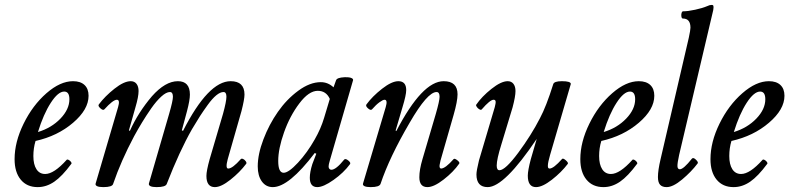

<svg xmlns="http://www.w3.org/2000/svg" viewBox="-20 -745 3199 778"><path d="M132.8 13.2Q88.9 13.2 64 -17.1Q39.1 -47.4 39.1 -100.1Q39.1 -169.4 75.7 -243.9Q112.3 -318.4 168.2 -367.2Q224.1 -416 275.9 -416Q306.2 -416 322.5 -400.6Q338.9 -385.3 338.9 -356.9Q338.9 -301.3 276.1 -247.6Q213.4 -193.8 124 -173.8Q115.2 -144.5 115.2 -112.8Q115.2 -78.6 127.7 -59.3Q140.1 -40 163.1 -40Q198.7 -40 250 -97.2Q252.4 -100.1 258.1 -97.2Q263.7 -94.2 267.6 -89.1Q271.5 -84 269 -81.1Q231.9 -30.8 200 -8.8Q168 13.2 132.8 13.2ZM133.8 -210Q188.5 -226.6 224.9 -264.4Q261.2 -302.2 261.2 -342.8Q261.2 -374 240.2 -374Q215.3 -374 185.8 -328.4Q156.2 -282.7 133.8 -210Z M398.4 13.2Q381.3 13.2 373.3 9.3Q365.2 5.4 367.7 -2L458.5 -311Q467.3 -340.8 453.6 -340.8Q438 -340.8 402.8 -301.8Q397.5 -296.4 386.7 -306.2Q376 -315.9 380.4 -321.8Q405.3 -355 443.8 -385.5Q482.4 -416 509.8 -416Q524.9 -416 533.2 -405.3Q541.5 -394.5 541.5 -376Q541.5 -353 528.8 -310.1L502.4 -216.8L506.3 -214.8Q540 -289.6 595.7 -355Q649.9 -416 700.7 -416Q749.5 -416 749.5 -361.8Q749.5 -339.4 737.8 -294.9L716.8 -216.8L721.7 -214.8Q824.2 -416 914.6 -416Q970.7 -416 970.7 -361.8Q970.7 -342.8 958.5 -294.9L902.8 -100.1Q892.6 -62 904.8 -62Q921.9 -62 955.6 -100.1Q959 -103.5 965.1 -100.8Q971.2 -98.1 975.8 -91.6Q980.5 -85 977.5 -81.1Q951.7 -46.9 913.8 -16.8Q876 13.2 850.6 13.2Q816.4 13.2 816.4 -32.2Q816.4 -52.7 829.6 -100.1L883.8 -284.2Q897.5 -334.5 897.5 -353Q897.5 -372.1 885.7 -372.1Q872.6 -372.1 856.4 -358.9Q840.3 -345.7 821.8 -320.1Q803.2 -294.4 790 -273.9Q776.9 -253.4 757.8 -221.2Q707 -131.8 655.8 0Q651.4 13.2 614.7 13.2Q597.7 13.2 589.6 9.3Q581.5 5.4 583.5 -2L665.5 -284.2Q680.7 -336.9 680.7 -353Q680.7 -372.1 668.5 -372.1Q653.8 -372.1 633.8 -354Q613.8 -335.9 593 -306.2Q572.3 -276.4 555.7 -249Q539.1 -221.7 523.4 -192.9Q470.2 -92.8 438.5 0Q435.1 13.2 398.4 13.2Z M1085.4 13.2Q1057.6 13.2 1041 -9.8Q1024.4 -32.7 1024.4 -70.8Q1024.4 -120.1 1047.4 -180.4Q1070.3 -240.7 1106 -291.7Q1141.6 -342.8 1188.7 -377.4Q1235.8 -412.1 1279.8 -412.1Q1309.1 -412.1 1331.5 -391.1L1341.8 -419.9Q1345.7 -430.7 1376.5 -432.1Q1405.3 -433.1 1410.2 -423.8Q1411.1 -421.9 1410.6 -419.9L1316.4 -94.2Q1311.5 -77.6 1311.5 -70.8Q1311.5 -64.5 1314.7 -60.8Q1317.9 -57.1 1322.8 -57.1Q1341.3 -57.1 1374.5 -98.1Q1379.4 -104 1390.9 -95Q1402.3 -85.9 1398.4 -80.1Q1372.6 -44.9 1331.5 -15.9Q1290.5 13.2 1265.6 13.2Q1235.4 13.2 1235.4 -24.9Q1235.4 -47.4 1245.6 -80.1L1261.7 -122.1L1255.4 -125Q1150.4 13.2 1085.4 13.2ZM1129.4 -44.9Q1149.4 -44.9 1187.3 -85.7Q1225.1 -126.5 1255.4 -180.2Q1280.3 -223.6 1293.5 -268.1L1316.4 -344.2Q1301.8 -377 1267.6 -377Q1231.4 -377 1192.9 -325.9Q1154.3 -274.9 1130.9 -208.5Q1107.4 -142.1 1107.4 -92.8Q1107.4 -44.9 1129.4 -44.9Z M1481.9 13.2Q1464.8 13.2 1456.8 9.3Q1448.7 5.4 1451.2 -2L1543 -311Q1551.8 -340.8 1538.1 -340.8Q1531.7 -340.8 1517.8 -330.8Q1503.9 -320.8 1487.3 -301.8Q1481.9 -296.4 1471.2 -305.9Q1460.4 -315.4 1464.8 -321.8Q1488.8 -354.5 1528.1 -385.3Q1567.4 -416 1594.2 -416Q1626 -416 1626 -379.9Q1626 -359.9 1610.8 -310.1L1583 -215.8L1585.9 -213.9Q1690.9 -416 1777.8 -416Q1834 -416 1834 -362.8Q1834 -335 1817.9 -278.8L1772.9 -122.1Q1762.7 -88.9 1761.2 -75.9Q1759.8 -63 1767.1 -62Q1784.2 -62 1817.9 -100.1Q1821.8 -104.5 1833 -95.7Q1844.2 -86.9 1840.8 -82Q1817.4 -48.3 1777.8 -17.6Q1738.3 13.2 1711.9 13.2Q1679.2 13.2 1679.2 -26.9Q1679.2 -57.1 1691.9 -100.1L1746.1 -284.2Q1761.2 -336.9 1761.2 -353Q1761.2 -372.1 1749 -372.1Q1711.9 -372.1 1640.1 -248Q1558.1 -107.9 1522 0Q1517.6 13.2 1481.9 13.2Z M1956.1 13.2Q1910.6 13.2 1910.6 -38.1Q1910.6 -53.2 1920.9 -95.2L1984.9 -311Q1989.3 -327.6 1988.3 -334.2Q1987.3 -340.8 1980 -340.8Q1965.8 -340.8 1932.1 -301.8Q1929.2 -298.3 1922.9 -301.8Q1916.5 -305.2 1912.1 -311.5Q1907.7 -317.9 1909.7 -320.8Q1932.1 -353.5 1971.4 -384.8Q2010.7 -416 2037.1 -416Q2052.2 -416 2060.5 -405.3Q2068.8 -394.5 2068.8 -376Q2068.8 -354.5 2057.1 -310.1L2011.7 -160.2Q1992.7 -99.6 1992.7 -74.2Q1992.7 -55.2 2003.9 -55.2Q2027.3 -55.2 2080.1 -126.2Q2132.8 -197.3 2168 -266.1Q2193.4 -313.5 2221.7 -403.8Q2225.1 -416 2256.8 -416Q2293 -416 2293 -404.8L2209 -117.2Q2204.6 -102.1 2202.4 -91.6Q2200.2 -81.1 2200 -74.5Q2199.7 -67.9 2201.4 -64.9Q2203.1 -62 2207 -62Q2223.1 -62 2257.8 -101.1Q2261.7 -105 2272.7 -95.5Q2283.7 -85.9 2280.8 -81.1Q2254.9 -46.9 2216.3 -16.8Q2177.7 13.2 2151.9 13.2Q2118.7 13.2 2118.7 -33.2Q2118.7 -53.7 2130.9 -100.1L2154.8 -182.1Q2023.4 13.2 1956.1 13.2Z M2425.3 13.2Q2381.3 13.2 2356.4 -17.1Q2331.5 -47.4 2331.5 -100.1Q2331.5 -169.4 2368.2 -243.9Q2404.8 -318.4 2460.7 -367.2Q2516.6 -416 2568.4 -416Q2598.6 -416 2615 -400.6Q2631.3 -385.3 2631.3 -356.9Q2631.3 -301.3 2568.6 -247.6Q2505.9 -193.8 2416.5 -173.8Q2407.7 -144.5 2407.7 -112.8Q2407.7 -78.6 2420.2 -59.3Q2432.6 -40 2455.6 -40Q2491.2 -40 2542.5 -97.2Q2544.9 -100.1 2550.5 -97.2Q2556.2 -94.2 2560.1 -89.1Q2564 -84 2561.5 -81.1Q2524.4 -30.8 2492.4 -8.8Q2460.4 13.2 2425.3 13.2ZM2426.3 -210Q2481 -226.6 2517.3 -264.4Q2553.7 -302.2 2553.7 -342.8Q2553.7 -374 2532.7 -374Q2507.8 -374 2478.3 -328.4Q2448.7 -282.7 2426.3 -210Z M2681.2 13.2Q2663.6 13.2 2654.8 3.7Q2646 -5.9 2646 -27.8Q2646 -54.7 2656.7 -100.1L2771 -591.8Q2777.8 -623.5 2777.8 -632.8Q2777.8 -669.9 2747.1 -669.9Q2742.7 -669.9 2741.2 -677.2Q2739.7 -684.6 2741.7 -691.9Q2743.7 -699.2 2748 -699.2Q2767.6 -699.2 2796.9 -705.6Q2826.2 -711.9 2845.7 -720.2Q2855.5 -725.1 2863.8 -725.1Q2869.6 -725.1 2870.8 -720.9Q2872.1 -716.8 2870.1 -704.1L2731.9 -117.2Q2724.6 -84 2725.1 -71.5Q2725.6 -59.1 2734.9 -59.1Q2749.5 -59.1 2783.7 -102.1Q2789.1 -108.4 2799.8 -98.1Q2810.5 -87.9 2807.1 -83Q2780.8 -48.3 2743.9 -17.6Q2707 13.2 2681.2 13.2Z M2952.6 13.2Q2908.7 13.2 2883.8 -17.1Q2858.9 -47.4 2858.9 -100.1Q2858.9 -169.4 2895.5 -243.9Q2932.1 -318.4 2988 -367.2Q3043.9 -416 3095.7 -416Q3126 -416 3142.3 -400.6Q3158.7 -385.3 3158.7 -356.9Q3158.7 -301.3 3095.9 -247.6Q3033.2 -193.8 2943.8 -173.8Q2935.1 -144.5 2935.1 -112.8Q2935.1 -78.6 2947.5 -59.3Q2960 -40 2982.9 -40Q3018.6 -40 3069.8 -97.2Q3072.3 -100.1 3077.9 -97.2Q3083.5 -94.2 3087.4 -89.1Q3091.3 -84 3088.9 -81.1Q3051.8 -30.8 3019.8 -8.8Q2987.8 13.2 2952.6 13.2ZM2953.6 -210Q3008.3 -226.6 3044.7 -264.4Q3081.1 -302.2 3081.1 -342.8Q3081.1 -374 3060.1 -374Q3035.2 -374 3005.6 -328.4Q2976.1 -282.7 2953.6 -210Z"/></svg>

Font: Junicode SmCond Medium
Style: Italic
Weight: 500
Width: 4
Italic angle: -11°
Designer: Peter S. Baker
Version: Version 2.206